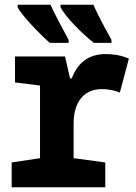

<svg xmlns="http://www.w3.org/2000/svg" viewBox="-20 -786 570 806"><path d="M374 -606H448V-619C415 -677 386 -734 372 -766H234V-756C252 -719 321 -647 374 -606ZM189 -606H268V-619C236 -677 208 -731 192 -766H54V-756C71 -721 147 -643 189 -606ZM29 0H422V-104L289 -122V-267C289 -358 332 -412 408 -412C433 -412 462 -407 483 -397L521 -540C484 -556 450 -559 423 -559C346 -559 304 -516 281 -457H274L253 -549H43V-440L148 -427V-122L29 -104Z"/></svg>

Font: Noto Sans Mono Condensed ExtraBold
Style: Regular
Weight: 800
Width: 3
Designer: Monotype Design Team
Foundry: Monotype Imaging Inc.
Version: Version 2.014